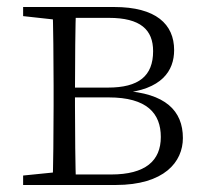

<svg xmlns="http://www.w3.org/2000/svg" viewBox="-20 -528 581 548"><path d="M46 0H310C449 0 502 -66 502 -134C502 -212 452 -262 331 -269L328 -262C442 -272 477 -326 477 -385C477 -459 425 -508 306 -508H46V-482L155 -470L163 -477H291C381 -477 417 -443 417 -382C417 -311 376 -278 288 -278H163V-250H290C400 -250 439 -204 439 -137C439 -69 395 -30 297 -30H163L155 -38L46 -27ZM130 0H197C195 -48 194 -158 194 -226V-267C194 -349 195 -460 197 -508H130C132 -460 133 -349 133 -283V-226C133 -158 132 -48 130 0Z"/></svg>

Font: Source Han Serif CN VF
Style: Regular
Weight: 250
Designer: Ryoko NISHIZUKA 西塚涼子 (kana & ideographs); Frank Grießhammer (Latin, Greek & Cyrillic); Wenlong ZHANG 张文龙 (bopomofo); San
Foundry: Adobe
Version: Version 2.002;hotconv 1.1.0;makeotfexe 2.6.0